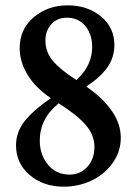

<svg xmlns="http://www.w3.org/2000/svg" viewBox="-20 -683 509 714"><path d="M217.3 11.2Q141.1 11.2 90.3 -32.2Q39.6 -75.7 39.6 -142.1Q39.6 -191.9 71.5 -232.4Q103.5 -272.9 168.9 -317.9Q110.4 -357.9 81.8 -406Q53.2 -454.1 53.2 -503.4Q53.2 -575.2 105.7 -619.1Q158.2 -663.1 231.4 -663.1Q305.2 -663.1 355.2 -622.1Q405.3 -581.1 405.3 -515.6Q405.3 -468.8 378.7 -431.6Q352.1 -394.5 300.8 -361.3Q429.2 -271.5 429.2 -170.9Q429.2 -118.2 398.2 -75.7Q367.2 -33.2 319.1 -11Q271 11.2 217.3 11.2ZM148.9 -532.7Q148.9 -489.7 176.3 -457Q203.6 -424.3 264.2 -385.3Q322.8 -439 322.8 -508.3Q322.8 -555.2 297.4 -586.2Q272 -617.2 228.5 -617.2Q192.4 -617.2 170.7 -592.8Q148.9 -568.4 148.9 -532.7ZM239.3 -33.7Q277.8 -33.7 304.4 -62.3Q331.1 -90.8 331.1 -136.7Q331.1 -181.2 298.8 -218.3Q266.6 -255.4 198.2 -298.8Q127.9 -241.7 127.9 -160.2Q127.9 -107.9 158.2 -70.8Q188.5 -33.7 239.3 -33.7Z"/></svg>

Font: Elstob 6pt SemiBold
Style: Regular
Weight: 600
Designer: Peter S. Baker
Version: Version 1.015